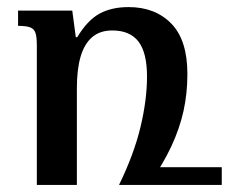

<svg xmlns="http://www.w3.org/2000/svg" viewBox="-20 -522 646 542"><path d="M379 0V-50H606V0ZM343 -502Q418 -502 463.5 -455.5Q509 -409 509 -313Q509 -258 498 -208.5Q487 -159 463.5 -108.5Q440 -58 399 0H316Q358 -86 376.5 -163Q395 -240 395 -306Q395 -373 371 -404.5Q347 -436 297 -436Q262 -436 240 -417Q218 -398 207.5 -362Q197 -326 197 -273V0H84V-393Q84 -418 80 -429.5Q76 -441 64.5 -445Q53 -449 31 -449V-492H184L194 -417H198Q227 -465 261 -483.5Q295 -502 343 -502Z"/></svg>

Font: Noto Serif Armenian Medium
Style: Regular
Weight: 500
Version: Version 2.007